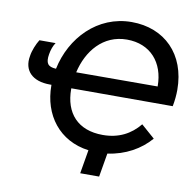

<svg xmlns="http://www.w3.org/2000/svg" viewBox="-90 -802 1042 1029"><g transform="rotate(10 431.0 -287.0)"><path d="M170 -304H179V-301C179 -140 274 -14 435 7L413 136H516L538 7C634 -6 715 -52 769 -115L695 -180C647 -121 582 -87 496 -87C360 -87 287 -169 287 -300V-304H839C845 -335 848 -366 848 -394C848 -589 723 -710 545 -710C359 -710 224 -566 188 -393C142 -395 130 -415 138 -463C142 -488 150 -510 162 -528H74C59 -504 43 -466 39 -436C24 -355 75 -304 170 -304ZM298 -393C325 -512 406 -613 536 -613C664 -613 741 -524 741 -395V-394Z"/></g></svg>

Font: Fixel Display Medium
Style: Italic
Weight: 500
Italic angle: -10°
Designer: AlfaBravo + MacPaw
Foundry: Kyrylo Tkachov, Marchela Mozhyna, Serhii Makarenko, Maria Weinstein, Zakhar Kryvoshyya
Version: Version 1.210;Glyphs 3.2 (3217)